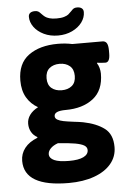

<svg xmlns="http://www.w3.org/2000/svg" viewBox="-56 -662 586 887"><g transform="rotate(-5 237.0 -218.5)"><path d="M21 0ZM21 64Q21 30.3 41.3 4.4Q61.5 -21.5 100.1 -36.6L100.6 -40Q83 -49.3 73.2 -66.4Q63.5 -83.5 63.5 -105Q63.5 -127 76.9 -145.5Q90.3 -164.1 115.7 -177.2Q82.5 -195.8 63.7 -228Q44.9 -260.3 44.9 -306.6Q44.9 -385.7 96.4 -423.3Q147.9 -460.9 231.9 -460.9Q267.1 -460.9 298.8 -454.1H438.5Q452.1 -454.1 458.5 -443.6Q464.8 -433.1 464.8 -410.6V-396Q464.8 -355 443.8 -355Q436.5 -355 424.1 -356Q411.6 -356.9 406.2 -358.4L404.8 -355Q410.6 -347.2 414.6 -333.3Q418.5 -319.3 418.5 -306.6Q418.5 -229 369.6 -191.2Q320.8 -153.3 241.7 -153.3Q188.5 -153.3 188.5 -129.4Q188.5 -118.7 199.2 -112.5Q210 -106.4 226.8 -103Q243.7 -99.6 274.9 -95.7Q297.4 -93.3 316.9 -89.8Q378.4 -77.6 415 -50Q451.7 -22.5 451.7 36.6Q451.7 81.1 423.8 114.3Q396 147.5 345.2 165.8Q294.4 184.1 227.5 184.1Q21 184.1 21 64ZM297.4 -306.6Q297.4 -337.4 279.1 -352.8Q260.7 -368.2 231.9 -368.2Q203.1 -368.2 184.8 -352.8Q166.5 -337.4 166.5 -306.6Q166.5 -275.9 184.8 -260.7Q203.1 -245.6 231.9 -245.6Q260.7 -245.6 279.1 -260.7Q297.4 -275.9 297.4 -306.6ZM326.7 40Q326.7 26.4 313.7 18.3Q300.8 10.3 272.2 5.1Q243.7 0 192.4 -3.4Q170.4 4.4 158.2 17.1Q146 29.8 146 43.5Q146 62 168.5 72.3Q190.9 82.5 237.3 82.5Q281.2 82.5 304 71.3Q326.7 60.1 326.7 40ZM109.9 -596.7Q109.9 -608.4 117.7 -614.5Q125.5 -620.6 140.1 -620.6Q149.9 -620.6 155.8 -616.9Q161.6 -613.3 168.9 -605Q177.2 -596.2 184.1 -591.1Q190.9 -585.9 203.9 -582Q216.8 -578.1 237.3 -578.1Q258.8 -578.1 272.2 -582.3Q285.6 -586.4 292 -591.6Q298.3 -596.7 307.6 -606.4Q314 -613.8 319.6 -617.2Q325.2 -620.6 335 -620.6Q349.1 -620.6 356.9 -614.5Q364.7 -608.4 364.7 -596.7Q364.7 -571.8 348.4 -549.3Q332 -526.9 302.7 -512.9Q273.4 -499 237.3 -499Q200.7 -499 171.6 -512.9Q142.6 -526.9 126.2 -549.3Q109.9 -571.8 109.9 -596.7Z"/></g></svg>

Font: Jaldi
Style: Bold
Weight: 400
Designer: Pablo Cosgaya and Nicolas Silva
Foundry: Omnibus-Type
Version: Version 1.007